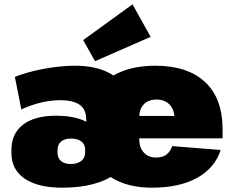

<svg xmlns="http://www.w3.org/2000/svg" viewBox="-20 -858 1084 891"><path d="M269 13Q156 13 94.5 -29Q33 -71 33 -147V-162Q33 -238 87 -279.5Q141 -321 240 -321Q283 -321 318.5 -314Q354 -307 380 -293V-305Q380 -350 350 -371.5Q320 -393 259 -393Q215 -393 168 -381.5Q121 -370 79 -350L49 -501Q86 -516 134.5 -528Q183 -540 234 -546.5Q285 -553 329 -553Q418 -553 480.5 -522.5Q543 -492 575.5 -434.5Q608 -377 608 -295V-244Q608 -121 519.5 -54Q431 13 269 13ZM308 -97Q339 -97 357 -111Q375 -125 375 -150V-164Q375 -188 357.5 -201.5Q340 -215 309 -215Q280 -215 263.5 -201Q247 -187 247 -163V-149Q247 -125 263 -111Q279 -97 308 -97ZM686 13Q594 13 527 -18Q460 -49 424 -107Q388 -165 388 -245V-295Q388 -376 426 -433.5Q464 -491 534.5 -522Q605 -553 701 -553Q850 -553 931.5 -477.5Q1013 -402 1013 -256V-216H583V-320H826L790 -282V-306Q790 -348 767.5 -372Q745 -396 707 -396Q669 -396 647.5 -374Q626 -352 626 -312V-214Q626 -174 647 -150.5Q668 -127 705 -127Q736 -127 754 -142Q772 -157 779 -180L1004 -162Q977 -78 894.5 -32.5Q812 13 686 13ZM679 -687 421 -574 366 -672 595 -838Z"/></svg>

Font: Pathway Extreme SemiCondensed Black
Style: Regular
Weight: 900
Width: 4
Version: Version 1.001;gftools[0.9.26]